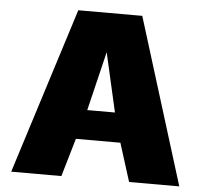

<svg xmlns="http://www.w3.org/2000/svg" viewBox="-51 -765 874 819"><g transform="rotate(5 386.0 -355.5)"><path d="M26.4 0 251.5 -710.9H525.4L746.1 0H531.2L479.5 -163.6H289.1L241.2 0ZM326.7 -290H445.3L387.7 -543Z"/></g></svg>

Font: Comme Black
Style: Regular
Weight: 900
Version: Version 1.000;gftools[0.9.27]